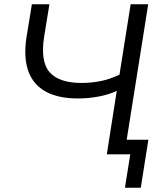

<svg xmlns="http://www.w3.org/2000/svg" viewBox="-20 -725 774 902"><path d="M567 157 592 0H484.2L494.9 -68.6H677L641.4 157ZM481.8 0 528.6 -298.3Q493.3 -281 444.5 -271.7Q395.8 -262.4 346.5 -262.4Q254.4 -262.4 195.5 -294.3Q136.7 -326.3 113.3 -390.2Q89.9 -454.1 104.4 -549.5L129.8 -705H212.2L187.8 -555.5Q168.6 -436.6 212.9 -386Q257.3 -335.3 363.5 -335.3Q410 -335.3 454.4 -344.4Q498.9 -353.6 541.3 -374.3L593.8 -705H676.3L564.3 0Z"/></svg>

Font: Mulish ExtraLight
Style: Italic
Weight: 200
Italic angle: -9°
Designer: Vernon Adams
Foundry: Vernon Adams
Version: Version 3.603